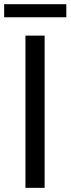

<svg xmlns="http://www.w3.org/2000/svg" viewBox="-22 -905 340 925"><path d="M100.6 0V-733.4H193V0ZM-2 -821.8V-884.8H297.5V-821.8Z"/></svg>

Font: Noto Sans SC Thin
Style: Regular
Weight: 100
Designer: Ryoko NISHIZUKA 西塚涼子 (kana, bopomofo & ideographs); Paul D. Hunt (Latin, Greek & Cyrillic); Sandoll Communications 산돌커뮤니
Foundry: Adobe
Version: Version 2.004-H2;hotconv 1.0.118;makeotfexe 2.5.65603